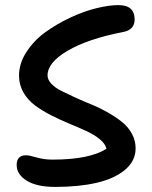

<svg xmlns="http://www.w3.org/2000/svg" viewBox="-20 -757 601 759"><path d="M198.2 -18.1Q125.5 -18.1 85.7 -42.7Q45.9 -67.4 45.9 -105Q45.9 -143.1 83 -143.1Q96.2 -143.1 125.2 -134.5Q154.3 -126 187 -126Q333.5 -126 400.9 -168.9Q396 -189 374.3 -206.8Q352.5 -224.6 321.8 -238.8Q291 -252.9 254.9 -267.8Q218.8 -282.7 183.6 -300.5Q148.4 -318.4 119.6 -339.4Q90.8 -360.4 73 -390.9Q55.2 -421.4 55.2 -458Q55.2 -505.9 84.2 -551Q113.3 -596.2 158.2 -628.9Q203.1 -661.6 256.6 -686.8Q310.1 -711.9 360.4 -724.4Q410.6 -736.8 448.2 -736.8Q512.2 -736.8 512.2 -680.2Q512.2 -637.7 463.9 -629.9Q326.7 -603 247.3 -556.4Q168 -509.8 168 -459Q168 -441.9 182.9 -426Q197.8 -410.2 222.4 -397.7Q247.1 -385.3 278.3 -371.1Q309.6 -356.9 342 -343.8Q374.5 -330.6 405.8 -312.7Q437 -294.9 461.7 -275.4Q486.3 -255.9 501.2 -228.8Q516.1 -201.7 516.1 -170.9Q516.1 -120.6 473.9 -85.4Q431.6 -50.3 361.3 -34.2Q291 -18.1 198.2 -18.1Z"/></svg>

Font: Shantell Sans Bouncy
Style: Regular
Weight: 500
Designer: Stephen Nixon, Anya Danilova, Shantell Martin
Foundry: Arrow Type
Version: Version 1.006;[9816181b4]